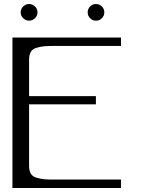

<svg xmlns="http://www.w3.org/2000/svg" viewBox="-20 -937 706 957"><path d="M458 -917Q475.6 -917 487.8 -904.8Q500 -892.6 500 -875Q500 -858.4 487.8 -846.2Q475.6 -834 458 -834Q441.4 -834 429.2 -846.2Q417 -858.4 417 -875Q417 -892.6 429.2 -904.8Q441.4 -917 458 -917ZM167 -875Q167 -858.4 154.3 -846.2Q141.6 -834 125 -834Q108.4 -834 95.7 -846.2Q83 -858.4 83 -875Q83 -892.6 95.7 -904.8Q108.4 -917 125 -917Q141.6 -917 154.3 -904.8Q167 -892.6 167 -875ZM583 -750V-708H250Q216.8 -708 200.7 -706.5Q184.6 -705.1 163.6 -699.2Q142.6 -693.4 133.8 -678.7Q125 -664.1 125 -639.6V-458H458V-417H125V-110.4Q125 -85.9 133.8 -71.3Q142.6 -56.6 163.6 -50.8Q184.6 -44.9 200.7 -43.5Q216.8 -42 250 -42H583V0H42V-750Z"/></svg>

Font: okolaks
Style: Regular
Weight: 500
Version: Version 000.6.0